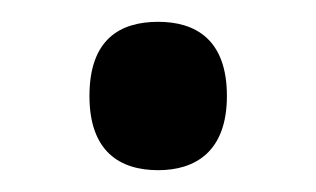

<svg xmlns="http://www.w3.org/2000/svg" viewBox="-20 -444 290 176"><path d="M125 -288C159 -288 188 -305 188 -356C188 -408 159 -424 125 -424C90 -424 62 -408 62 -356C62 -305 90 -288 125 -288Z"/></svg>

Font: Noto Fangsong KSS Vertical
Style: Regular
Weight: 400
Designer: LIU Zhao, ZHANG Congyu, Kushim JIANG
Foundry: Guyu Beijing Co. Ltd.
Version: Version 1.000;November 16, 2022;FontCreator 11.5.0.2427 64-b